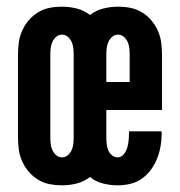

<svg xmlns="http://www.w3.org/2000/svg" viewBox="-20 -548 540 576"><path d="M166 8Q147 8 129 4.5Q111 1 95 -8.5Q79 -18 66.5 -32.5Q54 -47 46.5 -64Q39 -81 36.5 -99Q34 -117 34 -136V-384Q34 -403 36.5 -421Q39 -439 46.5 -456Q54 -473 66.5 -487.5Q79 -502 95 -511.5Q111 -521 129 -524.5Q147 -528 166 -528Q188 -528 210 -522.5Q232 -517 250 -503Q268 -517 290 -522.5Q312 -528 334 -528Q353 -528 371 -524.5Q389 -521 405 -511.5Q421 -502 433.5 -487.5Q446 -473 453.5 -456Q461 -439 463.5 -421Q466 -403 466 -384V-218H299V-136Q299 -126 300 -116.5Q301 -107 304.5 -98Q308 -89 315.5 -82.5Q323 -76 333 -76Q344 -76 351.5 -85.5Q359 -95 362 -106Q365 -117 366 -128Q367 -139 367 -151V-154H464Q465 -152 465 -150Q465 -148 465 -146Q465 -127 461.5 -108Q458 -89 451 -71.5Q444 -54 432.5 -38.5Q421 -23 405.5 -12Q390 -1 371 3.5Q352 8 333 8Q311 8 289 2.5Q267 -3 250 -17Q232 -3 210 2.5Q188 8 166 8ZM299 -302H369V-384Q369 -394 368 -403.5Q367 -413 363 -422Q359 -431 351.5 -437.5Q344 -444 334 -444Q324 -444 316.5 -437.5Q309 -431 305 -422Q301 -413 300 -403.5Q299 -394 299 -384ZM166 -76Q176 -76 183.5 -82.5Q191 -89 195 -98Q199 -107 200 -116.5Q201 -126 201 -136V-384Q201 -394 200 -403.5Q199 -413 195 -422Q191 -431 183.5 -437.5Q176 -444 166 -444Q156 -444 148.5 -437.5Q141 -431 137 -422Q133 -413 132 -403.5Q131 -394 131 -384V-136Q131 -126 132 -116.5Q133 -107 137 -98Q141 -89 148.5 -82.5Q156 -76 166 -76Z"/></svg>

Font: Iosevka
Style: Bold
Weight: 700
Monospace: yes
Designer: Belleve Invis
Foundry: Belleve Invis
Version: Version 32.5.0; ttfautohint (v1.8.4)